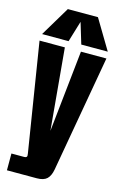

<svg xmlns="http://www.w3.org/2000/svg" viewBox="-158 -1039 778 1227"><g transform="rotate(15 230.5 -426.0)"><path d="M218.3 122.1H21V11.2H105Q124 11.2 124 -2Q124 -8.8 122.6 -16.1L7.8 -732.4H175.3L224.1 -193.4L281.7 -732.4H450.2L314.5 38.1Q306.6 81.5 285.2 101.8Q263.7 122.1 218.3 122.1ZM188 -776.9H12.7L130.4 -973.6H329.6L447.3 -776.9H272L230 -916Z"/></g></svg>

Font: Anton
Style: Regular
Weight: 400
Designer: Vernon Adams, Tural Alisoy
Foundry: Vernon Adams
Version: Version 2.300